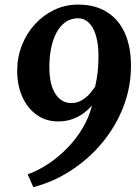

<svg xmlns="http://www.w3.org/2000/svg" viewBox="-20 -770 585 815"><path d="M121.5 24.5 97.5 -30Q142.5 -46 186.2 -75.2Q230 -104.5 267.8 -143.8Q305.5 -183 332.2 -228.8Q359 -274.5 370.5 -322.5Q358 -307.5 337.5 -291.5Q317 -275.5 289 -265Q261 -254.5 227 -254.5Q175 -254.5 135.8 -282.5Q96.5 -310.5 74.8 -359Q53 -407.5 53 -469.5Q53 -527.5 73.2 -578.5Q93.5 -629.5 129 -668Q164.5 -706.5 211.2 -728.5Q258 -750.5 311.5 -750.5Q383.5 -750.5 433.5 -719.2Q483.5 -688 509.8 -629.8Q536 -571.5 536 -490.5Q536 -400 503.8 -316.8Q471.5 -233.5 414.5 -164.8Q357.5 -96 282.5 -47Q207.5 2 121.5 24.5ZM281 -332.5Q307 -332.5 326.8 -344.2Q346.5 -356 360.8 -372.2Q375 -388.5 384 -402.5Q391.5 -436 394.8 -466.8Q398 -497.5 398 -531Q398 -565.5 392.8 -594.8Q387.5 -624 376.8 -645.8Q366 -667.5 349.5 -680Q333 -692.5 310.5 -692.5Q280.5 -692 257.8 -676Q235 -660 219.8 -631.5Q204.5 -603 197 -565.5Q189.5 -528 189.5 -486Q189.5 -431 202.5 -397.2Q215.5 -363.5 236.2 -348Q257 -332.5 281 -332.5Z"/></svg>

Font: Merriweather 24pt SemiCondensed
Style: Bold Italic
Weight: 700
Width: 4
Italic angle: -7.8°
Designer: Eben Sorkin
Foundry: Eben Sorkin
Version: Version 2.101